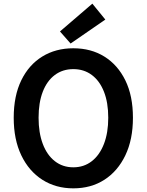

<svg xmlns="http://www.w3.org/2000/svg" viewBox="-20 -1016 802 1050"><path d="M381 14Q285 14 211.5 -33Q138 -80 96.5 -166.5Q55 -253 55 -372Q55 -492 96.5 -577Q138 -662 211.5 -707Q285 -752 381 -752Q478 -752 551 -706.5Q624 -661 665.5 -576.5Q707 -492 707 -372Q707 -253 665.5 -166.5Q624 -80 551 -33Q478 14 381 14ZM381 -101Q439 -101 482 -134.5Q525 -168 548.5 -229Q572 -290 572 -372Q572 -455 548.5 -514.5Q525 -574 482 -606Q439 -638 381 -638Q323 -638 280 -606Q237 -574 214 -514.5Q191 -455 191 -372Q191 -290 214 -229Q237 -168 280 -134.5Q323 -101 381 -101ZM366 -778 308 -844 485 -996 556 -909Z"/></svg>

Font: Noto Sans HK SemiBold
Style: Regular
Weight: 600
Version: Version 2.004-H2;hotconv 1.0.118;makeotfexe 2.5.65603